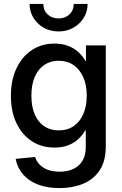

<svg xmlns="http://www.w3.org/2000/svg" viewBox="-20 -756 626 988"><path d="M287.1 211.9Q223.6 211.9 176 193.8Q128.4 175.8 98.9 141.8Q69.3 107.9 60.5 61.5L160.6 51.8Q168 74.7 184.8 91.8Q201.7 108.9 227.3 118.2Q252.9 127.4 286.6 127.4Q349.1 127.4 385.3 94.7Q421.4 62 421.4 -0.5V-85H418.9Q402.8 -58.1 380.4 -38.1Q357.9 -18.1 327.9 -7.3Q297.9 3.4 260.3 3.4Q193.8 3.4 143.3 -29.8Q92.8 -63 64.5 -122.8Q36.1 -182.6 36.1 -262.7Q36.1 -343.3 64.5 -403.8Q92.8 -464.4 143.6 -498Q194.3 -531.7 260.3 -531.7Q297.9 -531.7 328.1 -520.8Q358.4 -509.8 381.6 -489.5Q404.8 -469.2 420.4 -441.4H422.4V-522.5H524.4V-3.4Q524.4 73.2 492.7 120.6Q460.9 168 407 189.9Q353 211.9 287.1 211.9ZM282.2 -85Q326.7 -85 358.9 -106.9Q391.1 -128.9 408.7 -169.2Q426.3 -209.5 426.3 -263.7Q426.3 -317.9 408.7 -358.2Q391.1 -398.4 358.9 -420.9Q326.7 -443.4 282.2 -443.4Q239.7 -443.4 208 -421.9Q176.3 -400.4 158.9 -360.4Q141.6 -320.3 141.6 -263.7Q141.6 -206.5 158.9 -166.7Q176.3 -127 208 -106Q239.7 -85 282.2 -85ZM281.2 -594.2Q239.3 -594.2 205.6 -613Q171.9 -631.8 152.1 -664.1Q132.3 -696.3 132.3 -735.8H203.1Q203.1 -702.6 225.1 -681.9Q247.1 -661.1 281.2 -661.1Q315.4 -661.1 337.4 -681.9Q359.4 -702.6 359.4 -735.8H430.7Q430.7 -696.3 410.9 -664.3Q391.1 -632.3 357.4 -613.3Q323.7 -594.2 281.2 -594.2Z"/></svg>

Font: Inter 28pt Medium
Style: Regular
Weight: 500
Designer: Rasmus Andersson
Foundry: rsms
Version: Version 4.001;git-66647c0bb